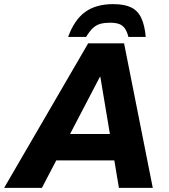

<svg xmlns="http://www.w3.org/2000/svg" viewBox="-58 -910 821 930"><path d="M-38 0 369 -700H543L682 0H518L428 -538H426L145 0ZM161 -133 187 -261H560L534 -133ZM272 -731Q302 -814 354.5 -852Q407 -890 490 -890Q545 -890 577.5 -874Q610 -858 626.5 -822.5Q643 -787 648 -731H564Q557 -759 545.5 -774Q534 -789 517 -794.5Q500 -800 474 -800Q448 -800 428 -794.5Q408 -789 392 -774Q376 -759 359 -731Z"/></svg>

Font: REM SemiBold
Style: Italic
Weight: 600
Italic angle: -11°
Designer: Octavio Pardo
Foundry: Ashler Design
Version: Version 1.005;gftools[0.9.28]